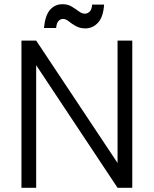

<svg xmlns="http://www.w3.org/2000/svg" viewBox="-20 -893 731 913"><path d="M82 0V-700H152L539 -118V-700H609V0H539L152 -583V0ZM386 -758Q360 -758 340.5 -769Q321 -780 307 -791.5Q293 -803 280 -803Q267 -803 258 -793Q249 -783 247 -760H189Q195 -821 218.5 -847Q242 -873 277 -873Q303 -873 321.5 -861.5Q340 -850 355 -839Q370 -828 383 -828Q397 -828 407 -838.5Q417 -849 418 -871H475Q471 -812 446 -785Q421 -758 386 -758Z"/></svg>

Font: Host Grotesk Light
Style: Regular
Weight: 300
Designer: Doukan Karapınar
Foundry: Element Type
Version: Version 1.003